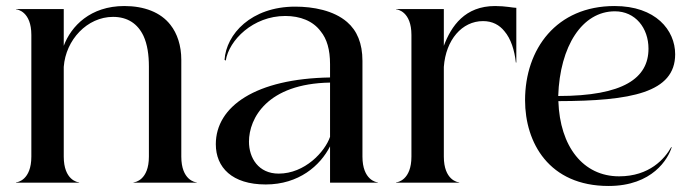

<svg xmlns="http://www.w3.org/2000/svg" viewBox="-20 -606 2302 637"><path d="M84 -490V-86.5C84 -8.5 38 -1 33 -1V0H242.5V-1C237.5 -1 191.5 -8.5 191.5 -86.5V-384C198 -474 269.5 -550 355 -550C403.5 -550 437 -527 456 -487C469 -459 474 -423.5 474 -385.5V-86.5C474 -8.5 428 -1 423 -1V0H632.5V-1C627.5 -1 581.5 -8.5 581.5 -86.5V-407.5C581.5 -455 568 -495 545.5 -523.5C513 -565.5 458 -586 392.5 -586C280 -586 216 -519.5 191.5 -454V-576H33V-575C38 -575 84 -567.5 84 -490Z M926.5 -553C976 -553 1018.5 -536.5 1044 -502C1064.5 -477 1075 -441.5 1075 -393V-349C829 -345 696 -253.5 696 -127.5C696 -50.5 750 6 861.5 6C971.5 6 1042.5 -56.5 1075 -120.5V0H1233.5V-1C1229 -1 1182.5 -8.5 1182.5 -86.5V-404C1182.5 -462.5 1164.5 -504.5 1131.5 -533C1087 -571.5 1019 -584 959.5 -584C813 -584 730.5 -492.5 725 -407.5L729 -405C739.5 -472.5 819.5 -553 926.5 -553ZM806 -136C806 -213.5 866.5 -328.5 1075 -332V-152C1058 -102.5 991.5 -30 904.5 -30C837.5 -30 806 -82 806 -136Z M1345 -490V-86.5C1345 -8.5 1299 -1 1294 -1V0H1503.5V-1C1498.5 -1 1452.5 -8.5 1452.5 -86.5V-384C1459 -474 1513 -536 1582.5 -536C1614 -536 1637 -523 1653.5 -502.5C1675 -477.5 1687 -439.5 1691.5 -398.5H1693V-580C1682.5 -580 1657.5 -586 1622.5 -586C1522.5 -586 1477 -519.5 1452.5 -454V-576H1294V-575C1299 -575 1345 -567.5 1345 -490Z M1999 11C2145.5 11 2197 -80 2208.5 -117.5L2207 -118C2185.5 -79.5 2135 -21 2034 -21C1914.5 -21 1837.5 -120 1832.5 -270.5C2073.5 -271 2220 -298.5 2220 -426C2220 -506 2155.5 -586 2019 -586C1826 -586 1722 -443.5 1722 -273.5C1722 -133 1801 11 1999 11ZM1832 -287.5C1837.5 -453 1911.5 -568.5 2020 -568.5C2088 -568.5 2131.5 -513 2131.5 -444.5C2131.5 -347 2049 -287.5 1832 -287.5Z"/></svg>

Font: Beautique Display Thin
Style: Bold
Weight: 500
Designer: Nhat-Quang Ngo
Version: Version 1.100;Glyphs 3.2.3 (3260)